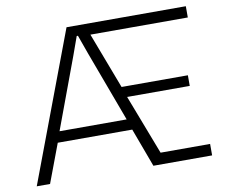

<svg xmlns="http://www.w3.org/2000/svg" viewBox="-79 -827 1081 924"><g transform="rotate(-10 461.0 -364.5)"><path d="M28 0 302 -729H885V-674H409L513 -400H837V-348H531L643 -56H885V0H598L528 -189H164L93 0ZM182 -242H510L382 -587L349 -679H343L310 -587Z"/></g></svg>

Font: Mona Sans ExtraLight Light
Style: Regular
Weight: 300
Version: Version 2.000